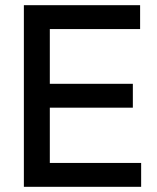

<svg xmlns="http://www.w3.org/2000/svg" viewBox="-20 -720 604 740"><path d="M72 -700V0H524V-92H172V-305H492V-397H172V-608H520V-700Z"/></svg>

Font: Space Text Medium
Style: Regular
Weight: 500
Designer: Florian Karsten (Space Text), Colophon Foundry (Space Mono)
Foundry: Florian Karsten
Version: Version 1.003;PS 001.003;hotconv 1.0.88;makeotf.lib2.5.64775